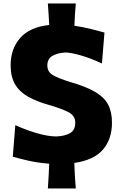

<svg xmlns="http://www.w3.org/2000/svg" viewBox="-20 -926 696 1101"><path d="M414.6 -906.2Q411.6 -873.5 409.7 -841.6Q407.7 -809.6 406.7 -778.3Q456.1 -771 502.7 -759.5Q549.3 -748 579.1 -739.3L564.5 -562Q496.1 -593.8 439.7 -609.4Q383.3 -625 356 -625Q312.5 -623 282 -606.4Q251.5 -589.8 251.5 -550.3Q251.5 -514.2 282.7 -495.6Q314 -477.1 380.4 -456.5Q471.7 -430.2 524.4 -399.7Q577.1 -369.1 599.6 -326.9Q622.1 -284.7 622.1 -222.7Q622.1 -128.4 570.3 -68.1Q518.6 -7.8 406.2 8.3Q407.2 43.5 409.2 79.8Q411.1 116.2 414.6 154.8H254.4Q256.8 117.7 259 82.3Q261.2 46.9 262.2 12.7Q194.3 7.3 141.8 -4.9Q89.4 -17.1 53.2 -27.3L67.9 -208.5Q125.5 -181.6 190.4 -162.6Q255.4 -143.6 303.2 -143.6Q352.5 -145.5 382.1 -162.8Q411.6 -180.2 411.6 -223.1Q411.6 -263.7 369.4 -284.4Q327.1 -305.2 258.8 -324.7Q189.9 -344.2 141.1 -371.6Q92.3 -398.9 66.7 -442.1Q41 -485.4 41 -551.8Q41 -645.5 95.5 -708Q149.9 -770.5 262.2 -782.7Q260.7 -813 258.8 -844Q256.8 -875 254.4 -906.2Z"/></svg>

Font: Pinar-FD ExtraBold
Style: Regular
Weight: 800
Designer: Amin Abedi
Version: Version 3.000